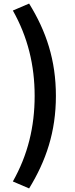

<svg xmlns="http://www.w3.org/2000/svg" viewBox="-20 -893 418 1075"><path d="M52 123 143 162C238 7 293 -155 293 -356C293 -556 239 -718 143 -873L52 -834C136 -685 174 -527 174 -356C174 -183 136 -26 52 123Z"/></svg>

Font: Bithumb Trading Sans Bold
Style: Bold
Weight: 700
Designer: Ham Hyungwon
Foundry: Bithumb
Version: Version 0.500;FEAKit 1.0